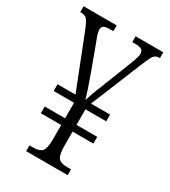

<svg xmlns="http://www.w3.org/2000/svg" viewBox="-177 -802 787 889"><g transform="rotate(30 216.5 -357.0)"><path d="M108 0V-31H131Q162 -31 175 -46Q188 -61 188 -110V-186H79V-222H188V-305H79V-341H175L63 -626Q49 -660 39 -671.5Q29 -683 6 -683H3V-714H180V-683H162Q139 -683 129.5 -677.5Q120 -672 120 -657Q120 -645 126 -627Q132 -609 141 -587L186 -465Q198 -432 209.5 -398Q221 -364 227 -342Q233 -361 241 -383.5Q249 -406 258 -427L310 -559Q323 -591 332 -616Q341 -641 341 -655Q341 -669 331.5 -676Q322 -683 295 -683H281V-714H429V-683H426Q406 -683 396 -669Q386 -655 370 -615L258 -341H360V-305H249V-222H360V-186H249V-112Q249 -62 262 -46.5Q275 -31 307 -31H330V0Z"/></g></svg>

Font: Noto Serif Ethiopic ExtraCondensed Light
Style: Regular
Weight: 300
Width: 2
Designer: Monotype Design Team
Foundry: Monotype Imaging Inc.
Version: Version 2.102; ttfautohint (v1.8.4.7-5d5b)